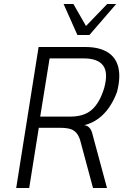

<svg xmlns="http://www.w3.org/2000/svg" viewBox="-20 -940 650 960"><path d="M61 0 173 -705H406Q475 -705 517 -679.5Q559 -654 571.5 -604Q584 -554 565 -480Q549 -437 526 -403.5Q503 -370 472 -347Q441 -324 401 -314L407 -313L414 -311Q426 -305 433.5 -292.5Q441 -280 448 -248L515 0H445L384 -227Q377 -257 363.5 -273.5Q350 -290 330 -295.5Q310 -301 279 -301H174L126 0ZM181 -357H332Q401 -357 440 -392Q479 -427 501 -500Q522 -577 495.5 -612.5Q469 -648 398 -648H228ZM367 -765 298 -920H347L410 -810L516 -920H561L427 -765Z"/></svg>

Font: Nunito Sans 7pt Condensed Light
Style: Italic
Weight: 300
Width: 3
Italic angle: -9°
Designer: Vernon Adams
Foundry: Vernon Adams
Version: Version 3.101;gftools[0.9.27]